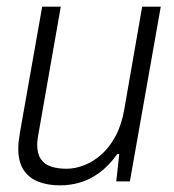

<svg xmlns="http://www.w3.org/2000/svg" viewBox="-20 -546 524 578"><path d="M161 12Q124 12 95.5 1Q67 -10 51 -34.5Q35 -59 35 -98Q35 -110 36.5 -122Q38 -134 40 -147L107 -526H163L97 -150Q95 -140 93.5 -129.5Q92 -119 92 -110Q92 -83 103 -67Q114 -51 134 -44.5Q154 -38 180 -38Q207 -38 234.5 -49Q262 -60 286 -81.5Q310 -103 328 -136.5Q346 -170 354 -216L408 -526H464L371 0H330L339 -82H333Q307 -46 278.5 -25.5Q250 -5 220.5 3.5Q191 12 161 12Z"/></svg>

Font: Archivo SemiCondensed ExtraLight
Style: Italic
Weight: 250
Width: 4
Italic angle: -10°
Designer: Hector Gatti
Foundry: Omnibus-Type
Version: Version 2.001